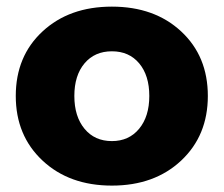

<svg xmlns="http://www.w3.org/2000/svg" viewBox="-20 -562 692 594"><path d="M28.8 -265.1Q28.8 -388.2 111.6 -464.8Q194.3 -541.5 326.2 -541.5Q458 -541.5 540.5 -464.8Q623 -388.2 623 -265.1Q623 -142.6 540.5 -65.2Q458 12.2 326.2 12.2Q194.3 12.2 111.6 -65.2Q28.8 -142.6 28.8 -265.1ZM326.2 -125.5Q378.9 -125.5 410.4 -163.6Q441.9 -201.7 441.9 -265.1Q441.9 -328.6 410.6 -366Q379.4 -403.3 326.2 -403.3Q272.9 -403.3 241.5 -366Q210 -328.6 210 -265.1Q210 -201.7 241.5 -163.6Q272.9 -125.5 326.2 -125.5Z"/></svg>

Font: Epilogue ExtraBold
Style: Regular
Weight: 800
Designer: Tyler Finck
Foundry: Etcetera Type Co
Version: Version 2.112